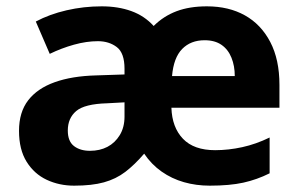

<svg xmlns="http://www.w3.org/2000/svg" viewBox="-20 -576 947 606"><path d="M633 -556Q702 -556 753 -527.5Q804 -499 833 -443.5Q862 -388 862 -308V-236H521Q523 -174 557.5 -138Q592 -102 659 -102Q701 -102 744.5 -111.5Q788 -121 831 -142V-29Q791 -9 748 0.5Q705 10 642 10Q599 10 560.5 -1Q522 -12 490 -34.5Q458 -57 435 -91Q405 -56 375.5 -33.5Q346 -11 308 -0.5Q270 10 214 10Q167 10 127.5 -8.5Q88 -27 64 -65.5Q40 -104 40 -163Q40 -222 69 -259.5Q98 -297 152.5 -316.5Q207 -336 283 -338L373 -341V-359Q373 -409 348.5 -427.5Q324 -446 289 -446Q253 -446 213.5 -435Q174 -424 137 -406L93 -508Q136 -531 190 -543.5Q244 -556 301 -556Q353 -556 394.5 -541Q436 -526 465 -494Q496 -525 537 -540.5Q578 -556 633 -556ZM318 -250Q247 -248 220.5 -225.5Q194 -203 194 -164Q194 -130 213.5 -115Q233 -100 264 -100Q295 -100 319 -112.5Q343 -125 358 -149.5Q373 -174 373 -208V-253ZM626 -449Q582 -449 555 -421.5Q528 -394 523 -336H721Q721 -368 710.5 -394Q700 -420 679 -434.5Q658 -449 626 -449Z"/></svg>

Font: Noto Sans Lao
Style: Bold
Weight: 700
Designer: Monotype Design Team
Foundry: Monotype Imaging Inc.
Version: Version 2.003